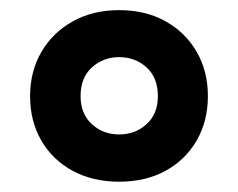

<svg xmlns="http://www.w3.org/2000/svg" viewBox="-20 -744 468 377"><path d="M213.9 -387.2Q162.6 -387.2 123 -408.4Q83.5 -429.7 61.3 -467.8Q39.1 -505.9 39.1 -555.2Q39.1 -604 61.3 -642.1Q83.5 -680.2 123 -702.1Q162.6 -724.1 213.9 -724.1Q265.6 -724.1 304.7 -702.4Q343.8 -680.7 366 -642.6Q388.2 -604.5 388.2 -555.2Q388.2 -505.9 366 -467.8Q343.8 -429.7 304.7 -408.4Q265.6 -387.2 213.9 -387.2ZM213.9 -480Q245.6 -480 267.8 -500.2Q290 -520.5 290 -555.2Q290 -591.3 267.8 -611.6Q245.6 -631.8 213.9 -631.8Q182.6 -631.8 160.4 -611.6Q138.2 -591.3 138.2 -555.2Q138.2 -520.5 160.4 -500.2Q182.6 -480 213.9 -480Z"/></svg>

Font: Open Sans
Style: Bold
Weight: 700
Designer: Monotype Design Team
Foundry: Monotype Imaging Inc.
Version: Version 3.000; ttfautohint (v1.8.4)